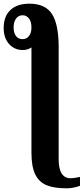

<svg xmlns="http://www.w3.org/2000/svg" viewBox="-92 -784 455 1044"><path d="M79 46V-526Q58 -512 32 -512Q-13 -512 -42.5 -544.5Q-72 -577 -72 -632Q-72 -695 -35.5 -729.5Q1 -764 68 -764Q154 -764 190.5 -708Q227 -652 227 -527V82Q227 134 243.5 159.5Q260 185 290 185Q313 185 343 178V226Q332 231 311 235.5Q290 240 271 240Q202 240 161 223Q120 206 99.5 164Q79 122 79 46ZM79 -635Q79 -666 65.5 -683.5Q52 -701 31 -701Q8 -701 -5 -682.5Q-18 -664 -18 -635Q-18 -605 -5 -588Q8 -571 31 -571Q52 -571 65.5 -588Q79 -605 79 -635Z"/></svg>

Font: Noto Serif CondExtraBold
Style: Regular
Weight: 800
Width: 3
Designer: Monotype Design Team
Foundry: Monotype Imaging Inc.
Version: Version 1.001